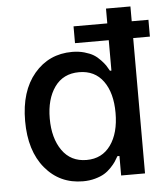

<svg xmlns="http://www.w3.org/2000/svg" viewBox="-53 -774 730 833"><g transform="rotate(-5 312.5 -358.0)"><path d="M275.4 10.7Q174.3 10.7 110.8 -65.4Q47.4 -141.6 47.4 -271.5Q47.4 -401.4 111.3 -477.1Q175.3 -552.7 276.4 -552.7Q305.2 -552.7 329.8 -545.7Q354.5 -538.6 369.6 -529.3Q384.8 -520 398.9 -504.9Q413.1 -489.7 419.2 -480.5Q425.3 -471.2 433.1 -457H439.5V-589.4H292.5V-662.6H439.5V-727.1H545.9V-662.6H618.7V-589.4H545.9V0H441.9V-85H433.1Q425.8 -71.8 418.9 -61.5Q412.1 -51.3 398.2 -36.6Q384.3 -22 368.4 -12.5Q352.5 -2.9 328.1 3.9Q303.7 10.7 275.4 10.7ZM298.8 -80.1Q366.2 -80.1 403.8 -132.6Q441.4 -185.1 441.4 -272.9Q441.4 -359.9 404.3 -411.1Q367.2 -462.4 298.8 -462.4Q229.5 -462.4 192.1 -409.9Q154.8 -357.4 154.8 -272.9Q154.8 -187.5 192.4 -133.8Q230 -80.1 298.8 -80.1Z"/></g></svg>

Font: Interop Med
Style: Regular
Weight: 500
Designer: Rasmus Andersson, Google, Jang Haemin
Foundry: jhaemin
Version: Version 1.007